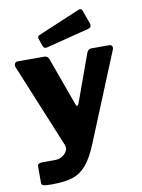

<svg xmlns="http://www.w3.org/2000/svg" viewBox="-98 -818 775 1050"><g transform="rotate(-10 289.0 -293.5)"><path d="M46 145V55Q46 37 74 37H143Q173 37 193.5 19Q214 1 214 -20Q214 -24 212 -32L18 -503Q17 -506 17 -511Q17 -519 22 -524.5Q27 -530 36 -530H184Q193 -530 199.5 -525Q206 -520 209 -512L306 -244Q309 -234 314 -234Q319 -234 323 -244L420 -512Q429 -530 444 -530H544Q553 -530 557.5 -525Q562 -520 562 -512L560 -504L360 -16Q329 60 296 98.5Q263 137 219 151Q175 165 103 165Q69 165 57.5 161.5Q46 158 46 145ZM461 -666Q463 -658 463 -656Q463 -641 443 -637L211 -578Q203 -576 201 -576Q190 -576 184 -590L171 -629Q169 -632 169 -638Q169 -647 178 -651L415 -751Q417 -752 421 -752Q425 -752 429 -749Q433 -746 434 -740Z"/></g></svg>

Font: Libre Franklin ExtraBold
Style: Regular
Weight: 800
Designer: Pablo Impallari, Rodrigo Fuenzalida
Foundry: Impallari Type
Version: Version 1.002; ttfautohint (v1.5)